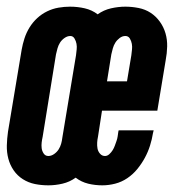

<svg xmlns="http://www.w3.org/2000/svg" viewBox="-24 -548 544 576"><path d="M121 8Q100 8 80.5 4Q61 0 44.5 -10.5Q28 -21 17 -37Q6 -53 1 -72Q-4 -91 -3.5 -111.5Q-3 -132 0 -153L41 -399Q44 -416 49.5 -433Q55 -450 64.5 -465.5Q74 -481 87.5 -493.5Q101 -506 117.5 -514Q134 -522 151.5 -525Q169 -528 186 -528Q209 -528 230.5 -523Q252 -518 269 -505Q287 -518 309 -523Q331 -528 352 -528Q372 -528 392 -524Q412 -520 428 -509.5Q444 -499 455.5 -483Q467 -467 472.5 -448Q478 -429 477.5 -408.5Q477 -388 473 -367L448 -216H282L270 -138Q268 -129 267.5 -120Q267 -111 268.5 -102.5Q270 -94 276 -87Q282 -80 291 -80Q298 -80 304 -85.5Q310 -91 314 -97.5Q318 -104 320.5 -111Q323 -118 325.5 -125Q328 -132 329 -139Q330 -146 331 -153L332 -157H437L435 -149Q432 -130 426 -111Q420 -92 410.5 -74.5Q401 -57 388 -41Q375 -25 358 -13.5Q341 -2 321.5 3Q302 8 283 8Q261 8 240.5 3Q220 -2 203 -15Q185 -2 163.5 3Q142 8 121 8ZM297 -304H357L370 -382Q371 -391 372 -399.5Q373 -408 371.5 -416.5Q370 -425 365.5 -432.5Q361 -440 352 -440Q343 -440 335 -434Q327 -428 322 -420Q317 -412 314.5 -403Q312 -394 310 -385ZM121 -80Q130 -80 138.5 -86Q147 -92 152 -100Q157 -108 159.5 -117Q162 -126 163 -135L204 -382Q205 -391 206 -399.5Q207 -408 205.5 -416.5Q204 -425 199.5 -432.5Q195 -440 187 -440Q178 -440 169.5 -434Q161 -428 156 -420Q151 -412 148.5 -403Q146 -394 144 -385L104 -138Q102 -129 101 -120.5Q100 -112 101 -103.5Q102 -95 107 -87.5Q112 -80 121 -80Z"/></svg>

Font: Iosevka Extrabold Oblique
Style: Regular
Weight: 800
Italic angle: -9°
Monospace: yes
Designer: Belleve Invis
Foundry: Belleve Invis
Version: Version 32.5.0; ttfautohint (v1.8.4)